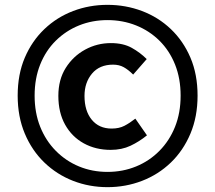

<svg xmlns="http://www.w3.org/2000/svg" viewBox="-20 -763 889 793"><path d="M424 10Q349 10 282 -16Q215 -42 163.5 -91.5Q112 -141 82.5 -211Q53 -281 53 -368Q53 -456 82.5 -525Q112 -594 163.5 -643Q215 -692 282 -717.5Q349 -743 424 -743Q499 -743 566.5 -717.5Q634 -692 685.5 -643Q737 -594 766.5 -525Q796 -456 796 -368Q796 -281 766.5 -211Q737 -141 685.5 -91.5Q634 -42 566.5 -16Q499 10 424 10ZM424 -53Q487 -53 542 -75.5Q597 -98 638.5 -140Q680 -182 703 -239.5Q726 -297 726 -368Q726 -439 703 -496.5Q680 -554 638.5 -595Q597 -636 542 -658Q487 -680 424 -680Q361 -680 306.5 -658Q252 -636 210.5 -595Q169 -554 146 -496.5Q123 -439 123 -368Q123 -297 146 -239.5Q169 -182 210.5 -140Q252 -98 306.5 -75.5Q361 -53 424 -53ZM437 -144Q375 -144 326 -171Q277 -198 249 -248Q221 -298 221 -367Q221 -434 251.5 -482.5Q282 -531 331.5 -558Q381 -585 438 -585Q489 -585 524 -565.5Q559 -546 586 -519L530 -455Q510 -475 491 -485.5Q472 -496 447 -496Q391 -496 360 -459Q329 -422 329 -367Q329 -305 359 -268.5Q389 -232 441 -232Q472 -232 494 -243.5Q516 -255 539 -273L587 -204Q555 -178 519 -161Q483 -144 437 -144Z"/></svg>

Font: Noto Sans SC
Style: Bold
Weight: 700
Designer: Ryoko NISHIZUKA  (kana, bopomofo & ideographs); Paul D. Hunt (Latin, Greek & Cyrillic); Sandoll Communications , Soo-you
Foundry: Adobe
Version: Version 2.004-H2;hotconv 1.0.118;makeotfexe 2.5.65603